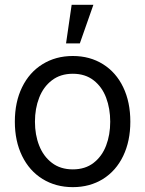

<svg xmlns="http://www.w3.org/2000/svg" viewBox="-20 -771 607 802"><path d="M157.7 -23.4C194.5 -0.7 236.7 10.7 284.2 10.7C331.7 10.7 373.7 -0.7 410.2 -23.4C446.6 -46.2 474.8 -78.3 494.6 -119.6C514.5 -161 524.4 -208.7 524.4 -262.7C524.4 -317.4 514.5 -365.4 494.6 -406.7C474.8 -448.1 446.6 -480.1 410.2 -502.9C373.7 -525.7 331.7 -537.1 284.2 -537.1C236.7 -537.1 194.5 -525.7 157.7 -502.9C120.9 -480.1 92.4 -448.1 72.3 -406.7C52.1 -365.4 42 -317.4 42 -262.7C42 -208.7 52.1 -161 72.3 -119.6C92.4 -78.3 120.9 -46.2 157.7 -23.4ZM371.1 -90.8C347.7 -72.6 318.7 -63.5 284.2 -63.5C249.7 -63.5 220.5 -72.6 196.8 -90.8C173 -109 155.3 -133.1 143.6 -163.1C131.8 -193 126 -226.2 126 -262.7C126 -299.2 131.8 -332.5 143.6 -362.8C155.3 -393.1 173 -417.3 196.8 -435.5C220.5 -453.8 249.7 -462.9 284.2 -462.9C318.7 -462.9 347.7 -453.8 371.1 -435.5C394.5 -417.3 411.9 -393.1 423.3 -362.8C434.7 -332.5 440.4 -299.2 440.4 -262.7C440.4 -226.2 434.7 -193 423.3 -163.1C411.9 -133.1 394.5 -109 371.1 -90.8ZM279.3 -751 255.9 -589.8H313.5L370.1 -751Z"/></svg>

Font: Pretendard Variable
Style: Regular
Weight: 400
Designer: Base glyphs from Inter by Rasmus Andersson; Hangeul glyphs from Noto Sans CJK(Source Han Sans) by Jang Soo-young and Kan
Foundry: Kil Hyung-jin
Version: Version 1.309;Glyphs 3.2 (3225)